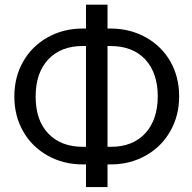

<svg xmlns="http://www.w3.org/2000/svg" viewBox="-20 -760 811 810"><path d="M433.6 -740.2H342.8V-639.6H329.1C274.9 -639.6 225.6 -627.4 181.2 -602.5C136.7 -577.6 102.1 -543.5 77.6 -500C52.7 -456.5 40.5 -407.2 40.5 -353C40.5 -298.8 52.7 -249.5 77.6 -206.1C102.1 -162.6 136.7 -128.4 181.2 -103.5C225.6 -78.6 274.9 -66.4 329.1 -66.4H342.8V29.3H433.6V-66.4H450.7C503.9 -66.9 552.7 -79.6 596.2 -104.5C639.6 -128.9 673.8 -163.1 698.7 -207C723.6 -251 735.8 -299.8 735.8 -354C735.8 -407.7 723.6 -456.5 699.2 -500C674.3 -543.5 640.1 -577.1 595.7 -602.1C551.3 -627 502.4 -639.2 448.7 -639.6H433.6ZM342.8 -565.9V-140.6H330.1C268.1 -140.6 219.2 -159.2 183.6 -196.8C147.9 -233.9 130.4 -286.1 130.4 -353C130.4 -419.9 148.4 -472.2 184.1 -509.8C219.7 -547.4 268.1 -565.9 329.1 -565.9ZM445.3 -565.9C508.8 -565.9 558.1 -546.9 593.3 -508.8C627.9 -470.7 645.5 -418.9 645.5 -354C645.5 -288.1 627.9 -236.3 593.3 -198.2C558.1 -159.7 509.3 -140.6 447.3 -140.6H433.6V-565.9Z"/></svg>

Font: Roboto
Style: Regular
Weight: 400
Designer: Google
Version: Version 2.137; 2017